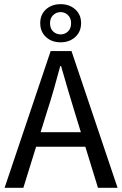

<svg xmlns="http://www.w3.org/2000/svg" viewBox="-20 -901 586 921"><path d="M2 0 223 -656H323L544 0H450L338 -364Q321 -419 305 -473.5Q289 -528 273 -584H269Q254 -528 238.5 -473.5Q223 -419 205 -364L92 0ZM120 -197V-267H423V-197ZM271 -698Q228 -698 200.5 -723.5Q173 -749 173 -790Q173 -831 200.5 -856Q228 -881 271 -881Q313 -881 341 -856Q369 -831 369 -790Q369 -749 341 -723.5Q313 -698 271 -698ZM271 -736Q291 -736 306 -750Q321 -764 321 -790Q321 -814 306 -828.5Q291 -843 271 -843Q250 -843 235 -828.5Q220 -814 220 -790Q220 -764 235 -750Q250 -736 271 -736Z"/></svg>

Font: Assistant ExtraLight Medium
Style: Regular
Weight: 500
Version: Version 3.000